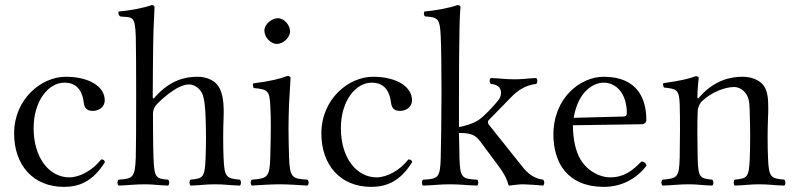

<svg xmlns="http://www.w3.org/2000/svg" viewBox="-20 -718 3096 748"><path d="M389 -87C385 -96 383 -96 374 -97C342 -55 291 -27 250 -27C175 -27 111 -99 111 -219C111 -324 168 -396 231 -396C287 -396 302 -353 306 -320C309 -293 322 -286 342 -286C362 -286 388 -298 388 -328C388 -380 328 -419 236 -419C142 -419 35 -333 35 -198C35 -75 109 10 229 10C286 10 341 -9 389 -87Z M576 -273C576 -293 584 -305 592 -313C628 -349 678 -389 716 -389C735 -389 756 -377 767 -355C777 -336 780 -290 781 -261C783 -211 783 -154 781 -104C778 -26 772 -23 722 -18C717 -12 717 -1 722 5C762 4 779 0 817 0C856 0 874 4 915 5C920 -1 920 -12 915 -18C862 -23 854 -26 851 -104C849 -154 849 -208 851 -258C853 -310 850 -357 828 -386C812 -407 782 -419 749 -419C702 -419 643 -406 585 -341C582 -337 575 -328 575 -341C575 -341 576 -549 578 -599C581 -661 580 -654 582 -689C582 -696 579 -698 570 -698C546 -688 480 -676 442 -673C440 -665 442 -660 448 -654C451 -654 454 -654 457 -653C499 -651 506 -651 509 -576C511 -516 511 -164 509 -104C506 -25 497 -22 442 -18C436 -12 436 -1 442 5C481 4 503 0 544 0C581 0 595 4 635 5C641 -1 641 -12 635 -18C587 -22 581 -25 578 -104C576 -154 576 -273 576 -273Z M1106 -109C1105 -139 1104 -190 1104 -220C1104 -250 1105 -281 1106 -311C1109 -361 1112 -415 1112 -415C1112 -419 1107 -422 1099 -422C1071 -411 1035 -402 966 -393C964 -387 966 -381 968 -375C1023 -370 1030 -365 1033 -307C1035 -277 1035 -251 1035 -221C1035 -191 1034 -139 1033 -109C1031 -26 1022 -23 961 -18C955 -12 955 -1 961 5C987 3 1040 0 1070 0C1101 0 1148 3 1178 5C1184 -1 1184 -12 1178 -18C1117 -22 1109 -25 1106 -109ZM1010 -599C1010 -573 1034 -547 1058 -547C1086 -547 1110 -574 1110 -595C1110 -619 1089 -647 1062 -647C1038 -647 1010 -623 1010 -599Z M1586 -87C1582 -96 1580 -96 1571 -97C1539 -55 1488 -27 1447 -27C1372 -27 1308 -99 1308 -219C1308 -324 1365 -396 1428 -396C1484 -396 1499 -353 1503 -320C1506 -293 1519 -286 1539 -286C1559 -286 1585 -298 1585 -328C1585 -380 1525 -419 1433 -419C1339 -419 1232 -333 1232 -198C1232 -75 1306 10 1426 10C1483 10 1538 -9 1586 -87Z M1697 -103C1695 -24 1686 -21 1628 -18C1622 -12 1622 -1 1628 5C1668 4 1692 0 1733 0C1774 0 1798 4 1839 5C1845 -1 1845 -12 1839 -18C1781 -21 1772 -24 1770 -103C1770 -123 1769 -157 1768 -200C1817 -200 1833 -192 1854 -163L1923 -70C1950 -34 1956 -14 1960 0C1961 3 1962 5 1964 5C1979 3 2004 0 2017 0C2032 0 2077 3 2096 5C2102 -1 2102 -12 2096 -18C2064 -22 2039 -38 2014 -70L1888 -228C1885 -232 1881 -236 1881 -241C1881 -245 1881 -247 1885 -251L1969 -337C1998 -368 2031 -387 2069 -391C2075 -397 2075 -408 2069 -414C2034 -413 2020 -409 1986 -409C1950 -409 1927 -413 1892 -414C1886 -408 1886 -397 1892 -391C1945 -387 1933 -342 1924 -331C1902 -303 1872 -271 1848 -253C1827 -237 1787 -226 1768 -223C1768 -256 1768 -292 1768 -329C1768 -440 1769 -556 1770 -599C1771 -661 1774 -689 1774 -689C1774 -696 1770 -698 1761 -698C1737 -688 1671 -676 1633 -673C1631 -665 1630 -660 1636 -654C1686 -651 1694 -646 1697 -576C1699 -538 1700 -448 1700 -355C1700 -252 1698 -145 1697 -103Z M2479 -89C2444 -53 2411 -27 2356 -27C2322 -27 2272 -47 2242 -96C2223 -127 2212 -175 2212 -230L2480 -234C2491 -234 2498 -241 2498 -251C2498 -331 2465 -419 2332 -419C2242 -419 2136 -338 2136 -193C2136 -140 2150 -87 2181 -51C2213 -13 2263 10 2332 10C2404 10 2461 -23 2499 -73C2496 -83 2490 -88 2479 -89ZM2215 -259C2233 -367 2296 -396 2332 -396C2378 -396 2422 -357 2422 -277C2422 -268 2418 -264 2408 -264Z M2706 -341C2706 -341 2706 -340 2705 -340C2702 -336 2697 -329 2697 -341C2697 -370 2702 -414 2702 -414C2702 -419 2698 -421 2690 -421C2663 -411 2630 -403 2564 -394C2562 -388 2564 -384 2566 -378C2566 -378 2566 -377 2566 -377C2617 -372 2626 -368 2628 -312C2630 -261 2629 -153 2628 -104C2626 -26 2618 -23 2561 -18C2555 -12 2555 -1 2561 5C2600 4 2623 0 2664 0C2701 0 2715 4 2755 5C2761 -1 2761 -12 2755 -18C2706 -23 2700 -26 2698 -104C2697 -151 2696 -236 2698 -283C2699 -303 2706 -314 2714 -323C2750 -358 2803 -379 2840 -379C2859 -379 2880 -367 2891 -345C2901 -326 2900 -300 2901 -271C2903 -221 2903 -154 2901 -104C2898 -26 2892 -23 2842 -18C2837 -12 2837 -1 2842 5C2882 4 2900 0 2938 0C2977 0 2995 4 3036 5C3041 -1 3041 -12 3036 -18C2983 -23 2975 -26 2972 -104C2970 -154 2970 -208 2972 -258C2973 -273 2973 -288 2973 -301C2973 -335 2970 -365 2954 -386C2938 -407 2906 -419 2873 -419C2826 -419 2764 -406 2706 -341Z"/></svg>

Font: Libertinus Serif Display
Style: Regular
Weight: 400
Designer: Philipp H. Poll, Khaled Hosny
Foundry: Caleb Maclennan
Version: Version 7.050;RELEASE